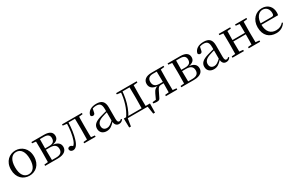

<svg xmlns="http://www.w3.org/2000/svg" viewBox="193 -1984 5503 3602"><g transform="rotate(-30 2944.5 -183.0)"><path d="M297.5 14.6C429.8 14.6 547.5 -77.3 547.5 -257.8C547.5 -437.6 426.2 -530.6 297.5 -530.6C168.9 -530.6 48.4 -437.2 48.4 -257.8C48.4 -77.9 165 14.6 297.5 14.6ZM297.5 -16.4C198 -16.4 137.5 -100.8 137.5 -256.6C137.5 -412.7 198 -498.8 297.5 -498.8C396.3 -498.8 457.4 -412.7 457.4 -256.6C457.4 -100.8 396.3 -16.4 297.5 -16.4Z M639.5 0H913.6C1062 0 1115 -66.8 1115 -136.9C1115 -216.8 1063.3 -267.9 929.1 -274.5L926.5 -267.5C1054.8 -278.5 1089.8 -332.1 1089.8 -391.7C1089.8 -467 1037.8 -516 913.6 -516H639.5V-489.1L748.7 -477.4L762.2 -483.7H891C976.4 -483.7 1010.9 -449.5 1010.9 -387.5C1010.9 -317.3 971.8 -283.7 888 -283.7H762.2V-254.6H890.6C994.5 -254.6 1032.7 -209.7 1032.7 -140.4C1032.7 -70.7 989.7 -31.3 896.6 -31.3H762.2L748.7 -38.6L639.5 -27.8ZM719.1 0H805.8C803.8 -48.6 802.8 -160.1 802.8 -228.5V-272C802.8 -355.1 803.8 -467.4 805.8 -516H719.1C721.3 -467.4 722.3 -355.1 722.3 -288.3V-228.5C722.3 -160.1 721.3 -48.6 719.1 0Z M1240.7 10.2C1295.2 10.2 1340.4 -29.9 1373.6 -138.5C1405.2 -236.8 1424.2 -366.4 1427.4 -516H1391.3C1388.7 -369.7 1371.7 -245.6 1337.9 -149.1C1318.6 -95.5 1297.9 -67.7 1264 -46.1V-35.9H1292.6V-45.9C1268.4 -72.8 1248.5 -87.4 1224.3 -87.4C1200.5 -87.4 1184.2 -77.1 1174.7 -54.8C1174.7 -13.7 1201.9 10.2 1240.7 10.2ZM1302.8 -489.1 1398.8 -477.4H1406V-516H1302.8ZM1407.8 -486H1598.9V-516H1407.8ZM1486.2 0H1733V-27.8L1627.3 -38.6H1594.9L1486.2 -27.8ZM1565.7 0H1654.2C1651.4 -48.6 1650.2 -160.1 1650.2 -228.5V-288.3C1650.2 -355.1 1651.4 -467.4 1654.2 -516H1565.7C1567.7 -467.4 1568.7 -355.1 1568.7 -288.3V-228.5C1568.7 -160.1 1567.7 -48.6 1565.7 0ZM1609.5 -477.4H1627.3L1733 -489.1V-516H1609.5Z M1968.7 14.6C2043.3 14.6 2087.6 -19.6 2149.9 -87.1H2173.5L2164.8 -134.4C2087.6 -57.1 2048.3 -34.4 2004.1 -34.4C1948 -34.4 1910.9 -65.8 1910.9 -128.2C1910.9 -183 1943.6 -225.8 2027.6 -257C2072.6 -273.5 2130.6 -289.3 2183.8 -303.3V-327.7C2130 -315.5 2065.4 -298.9 2009.9 -282.3C1877.7 -243.6 1830.6 -192.6 1830.6 -115.1C1830.6 -31.8 1889.8 14.6 1968.7 14.6ZM2235.8 13.6C2274.7 13.6 2304.8 -2.3 2326.1 -36.7L2310.4 -52.1C2293.8 -33.9 2282 -27.5 2265.4 -27.5C2237.8 -27.5 2223 -45.3 2223 -107.7V-354.6C2223 -479.1 2167.2 -530.6 2051.2 -530.6C1938.1 -530.6 1863.7 -481.7 1844.5 -399.7C1849.5 -376.8 1865.1 -364.3 1888.4 -364.3C1913 -364.3 1930.4 -376.9 1935.8 -412.7L1952.2 -491.9L1908.7 -464.7C1953.2 -489.6 1990.7 -499.6 2029 -499.6C2108.2 -499.6 2143.2 -470.1 2143.2 -359V-99.7C2147.7 -28.9 2176.2 13.6 2235.8 13.6Z M2882.9 0 2857.2 -21.5 2886.3 165.4H2924.3L2928.3 -31.1H2361.3L2365.3 165.4H2402.5L2432.2 -21.1L2407.9 0ZM2747.1 0H2834.7C2832.7 -48.6 2831.7 -160.1 2831.7 -228.5V-288.3C2831.7 -355.1 2832.7 -467.4 2834.7 -516H2747.1C2749.3 -467.4 2750.3 -355.1 2750.3 -288.3V-228.5C2750.3 -160.1 2749.3 -48.6 2747.1 0ZM2474.7 -489.1 2567.6 -477.4H2576.7V-516H2474.7ZM2792.1 -477.4H2808.5L2920.1 -489.1V-516H2792.1ZM2411.8 -30.4 2451.1 -6.8V-19.1C2482.1 -63.7 2506.1 -115.4 2526.2 -169.3C2567.2 -274.8 2589.8 -394.7 2597.6 -516H2563.8C2552.2 -327.9 2497.8 -154.3 2411.8 -30.4ZM2576.7 -484.1H2793.9V-516H2576.7Z M3242.8 -516C3115.4 -516 3055.7 -460.1 3055.7 -378.7C3055.7 -300.7 3107.1 -243.7 3245.2 -240.2L3249.8 -248.8C3175.8 -242 3139.2 -211.1 3108.4 -143.5L3049 -15.3L3095.2 -39.3L2982.5 -27.1V0C3006.9 4.8 3031.3 8.6 3056.1 8.6C3107.2 8.6 3119.5 -3.1 3136.5 -41.4L3191 -152.8C3218.1 -209.4 3235.6 -231.3 3288.8 -231.3H3378.6V-260.6H3265C3179.5 -260.6 3134.8 -301.8 3134.8 -377.4C3134.8 -444.6 3173.6 -485.4 3253.7 -485.4H3378.6L3392.9 -477.4L3502.1 -489.1V-516ZM3336.4 0H3422.5C3420.5 -48.6 3419.3 -160.1 3419.3 -228.5V-288.3C3419.3 -355.1 3420.5 -467.4 3422.5 -516H3336.4C3338.4 -467.4 3339.4 -355.1 3339.4 -288.3V-240.4C3339.4 -160.1 3338.4 -48.6 3336.4 0ZM3255.7 0H3502.1V-27.8L3396.5 -38.6H3362.5L3255.7 -27.8Z M3589.5 0H3863.6C4012 0 4065 -66.8 4065 -136.9C4065 -216.8 4013.3 -267.9 3879.1 -274.5L3876.5 -267.5C4004.8 -278.5 4039.8 -332.1 4039.8 -391.7C4039.8 -467 3987.8 -516 3863.6 -516H3589.5V-489.1L3698.7 -477.4L3712.2 -483.7H3841C3926.4 -483.7 3960.9 -449.5 3960.9 -387.5C3960.9 -317.3 3921.8 -283.7 3838 -283.7H3712.2V-254.6H3840.6C3944.5 -254.6 3982.7 -209.7 3982.7 -140.4C3982.7 -70.7 3939.7 -31.3 3846.6 -31.3H3712.2L3698.7 -38.6L3589.5 -27.8ZM3669.1 0H3755.8C3753.8 -48.6 3752.8 -160.1 3752.8 -228.5V-272C3752.8 -355.1 3753.8 -467.4 3755.8 -516H3669.1C3671.3 -467.4 3672.3 -355.1 3672.3 -288.3V-228.5C3672.3 -160.1 3671.3 -48.6 3669.1 0Z M4291.7 14.6C4366.3 14.6 4410.6 -19.6 4472.9 -87.1H4496.5L4487.8 -134.4C4410.6 -57.1 4371.3 -34.4 4327.1 -34.4C4271 -34.4 4233.9 -65.8 4233.9 -128.2C4233.9 -183 4266.6 -225.8 4350.6 -257C4395.6 -273.5 4453.6 -289.3 4506.8 -303.3V-327.7C4453 -315.5 4388.4 -298.9 4332.9 -282.3C4200.7 -243.6 4153.6 -192.6 4153.6 -115.1C4153.6 -31.8 4212.8 14.6 4291.7 14.6ZM4558.8 13.6C4597.7 13.6 4627.8 -2.3 4649.1 -36.7L4633.4 -52.1C4616.8 -33.9 4605 -27.5 4588.4 -27.5C4560.8 -27.5 4546 -45.3 4546 -107.7V-354.6C4546 -479.1 4490.2 -530.6 4374.2 -530.6C4261.1 -530.6 4186.7 -481.7 4167.5 -399.7C4172.5 -376.8 4188.1 -364.3 4211.4 -364.3C4236 -364.3 4253.4 -376.9 4258.8 -412.7L4275.2 -491.9L4231.7 -464.7C4276.2 -489.6 4313.7 -499.6 4352 -499.6C4431.2 -499.6 4466.2 -470.1 4466.2 -359V-99.7C4470.7 -28.9 4499.2 13.6 4558.8 13.6Z M4777.1 0H4866.3C4864.3 -48.6 4863.3 -160.1 4863.3 -260.2V-279.8C4863.3 -355.1 4864.3 -467.4 4866.3 -516H4777.1C4779.3 -467.4 4780.3 -355.1 4780.3 -288.3V-228.5C4780.3 -160.1 4779.3 -48.6 4777.1 0ZM5129.4 0H5217.9C5215.9 -48.6 5214.9 -160.1 5214.9 -228.5V-288.3C5214.9 -355.1 5215.9 -467.4 5217.9 -516H5129.4C5132.4 -467.4 5133.4 -355.1 5133.4 -279.8V-260.2C5133.4 -160.1 5132.4 -48.6 5129.4 0ZM4697.5 0H4945.3V-27.8L4838.7 -38.6H4806.7L4697.5 -27.8ZM4697.5 -489.1 4806.7 -477.4H4838.7L4945.3 -489.1V-516H4697.5ZM5050.6 0H5297.7V-27.8L5191.8 -38.6H5158.8L5050.6 -27.8ZM5050.6 -489.1 5158.8 -477.4H5191.8L5297.7 -489.1V-516H5050.6ZM4821 -256H5173.9V-287.5H4821Z M5645.3 14.6C5735 14.6 5802 -26.3 5845.6 -94.3L5829.7 -108.1C5788.8 -60.3 5737.7 -35 5667.5 -35C5556.4 -35 5476.9 -106.4 5476.9 -268.7C5476.9 -413.6 5546.8 -498.8 5634.6 -498.8C5716.3 -498.8 5764.3 -437.4 5764.3 -352.3C5764.3 -311.7 5754.3 -294.2 5719.3 -294.2H5428.6V-262.9H5837.4C5841.7 -278.8 5843.7 -298.9 5843.7 -323.2C5843.7 -440.7 5766.6 -530.6 5636.9 -530.6C5504.1 -530.6 5390.4 -425.5 5390.4 -256.8C5390.4 -76.2 5496.8 14.6 5645.3 14.6Z"/></g></svg>

Font: Source Han Serif TW VF
Style: Regular
Weight: 250
Designer: Ryoko NISHIZUKA 西塚涼子 (kana & ideographs); Frank Grießhammer (Latin, Greek & Cyrillic); Wenlong ZHANG 张文龙 (bopomofo); San
Foundry: Adobe
Version: Version 2.002;hotconv 1.1.0;makeotfexe 2.6.0